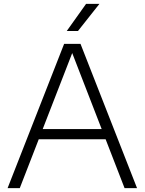

<svg xmlns="http://www.w3.org/2000/svg" viewBox="-20 -965 742 985"><path d="M19 0 309 -740H393L683 0H619L344 -709.5H357L81.5 0ZM161 -250.5 176.5 -303H525L540.5 -250.5ZM322.5 -806 421.5 -945H490L380 -806Z"/></svg>

Font: Encode Sans SemiExpanded Light
Style: Regular
Weight: 300
Width: 6
Designer: Multiple Designers
Foundry: Impallari Type
Version: Version 3.002